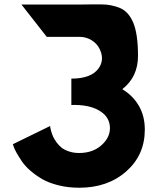

<svg xmlns="http://www.w3.org/2000/svg" viewBox="-20 -861 747 896"><path d="M40 -188 213.9 -272.9Q213.9 -270.5 214.6 -265.9Q215.3 -261.2 219 -248Q222.7 -234.9 228 -223.1Q233.4 -211.4 243.9 -196.8Q254.4 -182.1 267.8 -171.6Q281.2 -161.1 302.5 -154.1Q323.7 -147 349.1 -147Q419.4 -147 461.4 -190.9Q496.6 -227.1 492.7 -272Q488.3 -320.8 438 -347.7Q390.6 -373.5 313 -371.1V-494.1Q407.7 -494.1 441.4 -543.9Q465.8 -579.6 449.2 -622.6Q434.6 -661.1 396.5 -679.2Q375 -689 351.1 -689H198.2L80.1 -839.8H353Q366.7 -839.8 393.1 -840.3Q422.4 -840.3 448.7 -840.6Q475.1 -840.8 498.3 -836.2Q521.5 -831.5 541 -823.2Q560.5 -814.9 575.9 -797.6Q591.3 -780.3 602.1 -754.6Q612.8 -729 618.4 -690.2Q624 -651.4 624 -600.1Q624 -502 550.8 -444.8Q600.6 -414.6 628.2 -366.9Q655.8 -319.3 655.8 -255.9Q655.8 -137.7 569.3 -61.3Q482.9 15.1 350.1 15.1Q298.3 15.1 253.2 3.9Q208 -7.3 177.2 -25.1Q146.5 -43 121.6 -64.7Q96.7 -86.4 82 -108.2Q67.4 -129.9 57.4 -147.7Q47.4 -165.5 43.9 -176.8Z"/></svg>

Font: Hussar Preview
Style: Bold
Weight: 700
Foundry: Cannot Into Space Fonts, PlusOne Fonts
Version: Version 2.29RC2 "Millennial"